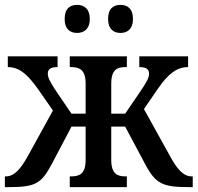

<svg xmlns="http://www.w3.org/2000/svg" viewBox="-20 -767 810 787"><path d="M474 -632C501 -632 525 -647 525 -689C525 -733 501 -747 474 -747C446 -747 423 -733 423 -689C423 -647 446 -632 474 -632ZM296 -632C323 -632 348 -647 348 -689C348 -733 323 -747 296 -747C268 -747 245 -733 245 -689C245 -647 268 -632 296 -632ZM0 0H13C124 0 149 -12 194 -98L273 -248H331V-112C331 -53 305 -44 271 -44H266V0H500V-44H495C462 -44 436 -53 436 -112V-248H493L573 -98C618 -12 646 0 757 0H770V-44H766C731 -44 705 -75 677 -127L570 -320L627 -403C670 -466 706 -492 751 -492V-536H551V-492C578 -492 591 -484 591 -465C591 -450 584 -434 555 -392L493 -301H436V-424C436 -482 461 -492 495 -492H500V-536H266V-492H271C305 -492 331 -482 331 -424V-301H273L211 -392C183 -434 176 -450 176 -465C176 -484 188 -492 216 -492V-536H12V-492C57 -492 91 -465 135 -403L197 -314L94 -127C65 -75 39 -44 4 -44H0Z"/></svg>

Font: Noto Serif SemiCondensed Medium
Style: Regular
Weight: 500
Width: 4
Designer: Monotype Design Team
Foundry: Monotype Imaging Inc.
Version: Version 2.014